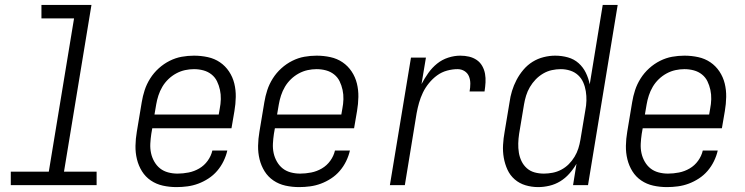

<svg xmlns="http://www.w3.org/2000/svg" viewBox="-20 -755 3040 783"><path d="M374 0H24V-55H179L282 -680H149V-735H353L241 -55H374Z M700 8Q671 8 644 2Q617 -4 595 -19Q573 -34 559 -56.5Q545 -79 538.5 -105.5Q532 -132 532.5 -160.5Q533 -189 538 -218L558 -338Q562 -363 570 -387.5Q578 -412 592.5 -435Q607 -458 627.5 -476.5Q648 -495 672 -507Q696 -519 721 -523.5Q746 -528 771 -528Q800 -528 827.5 -522Q855 -516 877 -501Q899 -486 914 -463.5Q929 -441 935.5 -414.5Q942 -388 941.5 -359.5Q941 -331 936 -302L924 -232H601L597 -209Q594 -189 593 -169Q592 -149 596 -130.5Q600 -112 609.5 -95.5Q619 -79 633 -68Q647 -57 665.5 -52Q684 -47 704 -47Q726 -47 749 -51.5Q772 -56 792.5 -68Q813 -80 827 -99.5Q841 -119 846 -141H907Q902 -119 891.5 -97.5Q881 -76 865.5 -58Q850 -40 830 -27Q810 -14 788.5 -6Q767 2 744.5 5Q722 8 700 8ZM872 -288 876 -311Q880 -331 880.5 -350.5Q881 -370 877 -388.5Q873 -407 865 -423.5Q857 -440 842.5 -451.5Q828 -463 809.5 -468Q791 -473 771 -473Q753 -473 734.5 -469Q716 -465 698.5 -455.5Q681 -446 666.5 -432Q652 -418 642 -401Q632 -384 626 -365.5Q620 -347 617 -329L610 -288Z M1200 8Q1171 8 1144 2Q1117 -4 1095 -19Q1073 -34 1059 -56.5Q1045 -79 1038.5 -105.5Q1032 -132 1032.5 -160.5Q1033 -189 1038 -218L1058 -338Q1062 -363 1070 -387.5Q1078 -412 1092.5 -435Q1107 -458 1127.5 -476.5Q1148 -495 1172 -507Q1196 -519 1221 -523.5Q1246 -528 1271 -528Q1300 -528 1327.5 -522Q1355 -516 1377 -501Q1399 -486 1414 -463.5Q1429 -441 1435.5 -414.5Q1442 -388 1441.5 -359.5Q1441 -331 1436 -302L1424 -232H1101L1097 -209Q1094 -189 1093 -169Q1092 -149 1096 -130.5Q1100 -112 1109.5 -95.5Q1119 -79 1133 -68Q1147 -57 1165.5 -52Q1184 -47 1204 -47Q1226 -47 1249 -51.5Q1272 -56 1292.5 -68Q1313 -80 1327 -99.5Q1341 -119 1346 -141H1407Q1402 -119 1391.5 -97.5Q1381 -76 1365.5 -58Q1350 -40 1330 -27Q1310 -14 1288.5 -6Q1267 2 1244.5 5Q1222 8 1200 8ZM1372 -288 1376 -311Q1380 -331 1380.5 -350.5Q1381 -370 1377 -388.5Q1373 -407 1365 -423.5Q1357 -440 1342.5 -451.5Q1328 -463 1309.5 -468Q1291 -473 1271 -473Q1253 -473 1234.5 -469Q1216 -465 1198.5 -455.5Q1181 -446 1166.5 -432Q1152 -418 1142 -401Q1132 -384 1126 -365.5Q1120 -347 1117 -329L1110 -288Z M1570 0 1656 -520H1717L1699 -412Q1711 -435 1726.5 -457Q1742 -479 1762.5 -495.5Q1783 -512 1808 -520Q1833 -528 1857 -528Q1876 -528 1893 -524Q1910 -520 1924 -510.5Q1938 -501 1946.5 -486Q1955 -471 1958 -454Q1961 -437 1960 -419Q1959 -401 1956 -382H1895Q1898 -398 1898 -414Q1898 -430 1892.5 -443.5Q1887 -457 1874.5 -465Q1862 -473 1846 -473Q1825 -473 1803 -467Q1781 -461 1762.5 -447.5Q1744 -434 1729 -415.5Q1714 -397 1704.5 -377Q1695 -357 1689 -336Q1683 -315 1679 -293L1631 0Z M2175 8Q2148 8 2123 0.5Q2098 -7 2079 -23.5Q2060 -40 2049.5 -63Q2039 -86 2034.5 -111.5Q2030 -137 2031.5 -164Q2033 -191 2038 -218L2058 -338Q2061 -361 2068 -384Q2075 -407 2086.5 -429Q2098 -451 2114.5 -470.5Q2131 -490 2152 -503Q2173 -516 2197 -522Q2221 -528 2244 -528Q2271 -528 2296 -521Q2321 -514 2339.5 -497.5Q2358 -481 2369 -458.5Q2380 -436 2385 -411L2438 -735H2499L2378 0H2317L2331 -87Q2318 -65 2301.5 -46.5Q2285 -28 2264.5 -15.5Q2244 -3 2220.5 2.5Q2197 8 2175 8ZM2198 -47Q2215 -47 2233.5 -50.5Q2252 -54 2269 -63Q2286 -72 2299.5 -85.5Q2313 -99 2323 -115.5Q2333 -132 2338.5 -149.5Q2344 -167 2347 -185L2367 -305Q2371 -325 2371.5 -344.5Q2372 -364 2369 -383Q2366 -402 2358.5 -419Q2351 -436 2337.5 -448.5Q2324 -461 2305.5 -467Q2287 -473 2267 -473Q2249 -473 2230.5 -469Q2212 -465 2195 -455Q2178 -445 2164.5 -431Q2151 -417 2141 -400Q2131 -383 2125.5 -365Q2120 -347 2117 -329L2097 -209Q2094 -189 2093.5 -170Q2093 -151 2096 -132.5Q2099 -114 2107 -97.5Q2115 -81 2128.5 -69Q2142 -57 2160 -52Q2178 -47 2198 -47Z M2700 8Q2671 8 2644 2Q2617 -4 2595 -19Q2573 -34 2559 -56.5Q2545 -79 2538.5 -105.5Q2532 -132 2532.5 -160.5Q2533 -189 2538 -218L2558 -338Q2562 -363 2570 -387.5Q2578 -412 2592.5 -435Q2607 -458 2627.5 -476.5Q2648 -495 2672 -507Q2696 -519 2721 -523.5Q2746 -528 2771 -528Q2800 -528 2827.5 -522Q2855 -516 2877 -501Q2899 -486 2914 -463.5Q2929 -441 2935.5 -414.5Q2942 -388 2941.5 -359.5Q2941 -331 2936 -302L2924 -232H2601L2597 -209Q2594 -189 2593 -169Q2592 -149 2596 -130.5Q2600 -112 2609.5 -95.5Q2619 -79 2633 -68Q2647 -57 2665.5 -52Q2684 -47 2704 -47Q2726 -47 2749 -51.5Q2772 -56 2792.5 -68Q2813 -80 2827 -99.5Q2841 -119 2846 -141H2907Q2902 -119 2891.5 -97.5Q2881 -76 2865.5 -58Q2850 -40 2830 -27Q2810 -14 2788.5 -6Q2767 2 2744.5 5Q2722 8 2700 8ZM2872 -288 2876 -311Q2880 -331 2880.5 -350.5Q2881 -370 2877 -388.5Q2873 -407 2865 -423.5Q2857 -440 2842.5 -451.5Q2828 -463 2809.5 -468Q2791 -473 2771 -473Q2753 -473 2734.5 -469Q2716 -465 2698.5 -455.5Q2681 -446 2666.5 -432Q2652 -418 2642 -401Q2632 -384 2626 -365.5Q2620 -347 2617 -329L2610 -288Z"/></svg>

Font: Iosevka Light Oblique
Style: Regular
Weight: 300
Italic angle: -9°
Monospace: yes
Designer: Belleve Invis
Foundry: Belleve Invis
Version: Version 32.5.0; ttfautohint (v1.8.4)